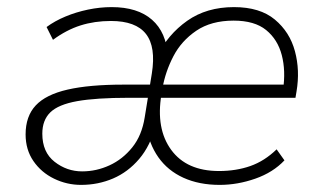

<svg xmlns="http://www.w3.org/2000/svg" viewBox="-20 -512 903 540"><path d="M208 8Q168 8 132 -9.5Q96 -27 74 -59Q52 -91 52 -134Q52 -185 80.5 -215.5Q109 -246 170 -260Q231 -274 327 -274H408L402 -237H343Q250 -237 197 -227.5Q144 -218 121.5 -196Q99 -174 99 -136Q99 -84 133.5 -57Q168 -30 211 -30Q251 -30 288 -47Q325 -64 352 -97.5Q379 -131 387 -182L407 -305Q419 -380 390.5 -416.5Q362 -453 292 -453Q246 -453 206.5 -440.5Q167 -428 129 -400L111 -436Q134 -453 164 -465.5Q194 -478 227.5 -485Q261 -492 294 -492Q367 -492 407.5 -456.5Q448 -421 452 -354H422Q452 -415 506.5 -453.5Q561 -492 638 -492Q711 -492 753 -457Q795 -422 809.5 -368Q824 -314 814 -255L811 -237H417L423 -274H795L776 -259Q784 -313 772.5 -357Q761 -401 728.5 -427.5Q696 -454 637 -454Q574 -454 532 -425.5Q490 -397 467.5 -353.5Q445 -310 437 -264L434 -246Q418 -150 461.5 -90.5Q505 -31 596 -31Q644 -31 684 -45Q724 -59 758 -92L780 -61Q748 -27 698 -9.5Q648 8 598 8Q540 8 496 -12Q452 -32 425.5 -69.5Q399 -107 391 -159H418Q403 -102 371.5 -65Q340 -28 298 -10Q256 8 208 8Z"/></svg>

Font: Nunito Sans 12pt ExtraLight
Style: Italic
Weight: 200
Italic angle: -9°
Designer: Vernon Adams
Foundry: Vernon Adams
Version: Version 3.101;gftools[0.9.27]